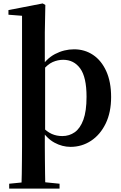

<svg xmlns="http://www.w3.org/2000/svg" viewBox="-20 -839 707 1118"><path d="M104.6 259.3Q106.3 217.3 106.8 174.2Q107.3 131 107.8 89.9Q108.3 48.8 108.3 13.8V-747.1L29.2 -753.3V-780.3L228.7 -819L244 -810L241 -650.9V-465L242.7 -454.7V-78.4L241 -65.1V13.8Q241 48.8 241.5 89.9Q242 131 242.5 174.2Q243 217.3 244 259.3ZM390.8 16.2Q342.6 16.2 297.4 -8.2Q252.2 -32.5 215.6 -90H208.9L226 -100.3Q253.9 -71.4 281.7 -59Q309.5 -46.7 343 -46.7Q383.6 -46.7 415.3 -69.1Q447 -91.5 465.5 -141.8Q483.9 -192.1 483.9 -275.5Q483.9 -389.4 447.2 -440.1Q410.5 -490.8 347.8 -490.8Q317.2 -490.8 287 -477.8Q256.7 -464.9 220.6 -421.1L205.7 -433.5H209.9Q247.5 -496.7 300.4 -524.3Q353.3 -551.9 411.3 -551.9Q473 -551.9 521.7 -519.4Q570.4 -486.9 598.7 -424.6Q627 -362.4 627 -273.9Q627 -184.8 595.4 -119.6Q563.7 -54.5 510 -19.1Q456.3 16.2 390.8 16.2ZM33.5 259.3V230.8L140.9 220.1H220.8L326.8 230.8V259.3Z"/></svg>

Font: Source Han Serif JP VF
Style: Regular
Weight: 250
Designer: Ryoko NISHIZUKA 西塚涼子 (kana & ideographs); Frank Grießhammer (Latin, Greek & Cyrillic); Wenlong ZHANG 张文龙 (bopomofo); San
Foundry: Adobe
Version: Version 2.001;hotconv 1.1.0;makeotfexe 2.6.0